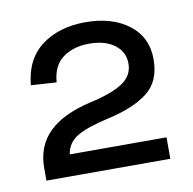

<svg xmlns="http://www.w3.org/2000/svg" viewBox="-52 -765 470 467"><g transform="rotate(-10 183.0 -531.5)"><path d="M27 -350V-381Q27 -435 61.5 -469Q96 -503 166 -519Q220 -531 246.5 -548.5Q273 -566 273 -596Q273 -625 249.5 -642.5Q226 -660 187 -660Q148 -660 122 -641Q96 -622 93 -581L30 -585Q36 -649 79 -681Q122 -713 187 -713Q253 -713 294 -681.5Q335 -650 335 -596Q335 -541 300 -514Q265 -487 202 -473Q148 -461 123 -446Q98 -431 94 -403H333V-350Z"/></g></svg>

Font: Space Grotesk
Style: Regular
Weight: 400
Designer: Florian Karsten
Foundry: Florian Karsten
Version: Version 2.000